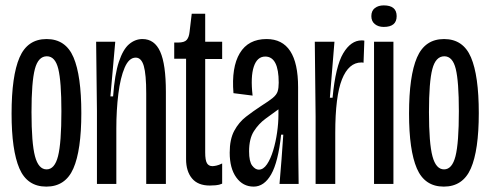

<svg xmlns="http://www.w3.org/2000/svg" viewBox="-20 -683 1821 713"><path d="M152 10Q81 10 52 -57.5Q23 -125 23 -261Q23 -401 52.5 -469.5Q82 -538 153 -538Q224 -538 253 -470Q282 -402 282 -263Q282 -125 252.5 -57.5Q223 10 152 10ZM153 -54Q183 -54 195.5 -103Q208 -152 208 -270Q208 -380 196.5 -427Q185 -474 154 -474Q122 -474 109.5 -426.5Q97 -379 97 -267Q97 -151 110 -102.5Q123 -54 153 -54Z M340 0V-271L337 -528H408L390 -325H400Q406 -407 421.5 -453.5Q437 -500 459.5 -519Q482 -538 509 -538Q554 -538 575 -491Q596 -444 596 -342V0H523V-336Q523 -407 514 -438Q505 -469 484 -469Q459 -469 443 -432Q427 -395 419.5 -334.5Q412 -274 412 -206V0Z M759 6Q715 6 693 -20.5Q671 -47 671 -92V-465H627V-525H641Q665 -525 673.5 -535Q682 -545 684 -565L692 -632H742V-528H805V-464H742V-117Q742 -88 748.5 -77Q755 -66 769 -66Q774 -66 783.5 -68Q793 -70 805 -76V-1Q794 4 781 5Q768 6 759 6Z M922 10Q882 10 857.5 -24Q833 -58 833 -116Q833 -166 850 -197.5Q867 -229 893.5 -249.5Q920 -270 949 -289Q979 -308 993 -319.5Q1007 -331 1011 -343.5Q1015 -356 1015 -376Q1015 -473 965 -473Q935 -473 922.5 -435.5Q910 -398 918 -328L847 -337Q839 -433 870.5 -485.5Q902 -538 970 -538Q1087 -538 1087 -359V-241Q1087 -181 1087.5 -120.5Q1088 -60 1089 0H1018Q1022 -46 1025.5 -91.5Q1029 -137 1032 -183H1024Q1013 -81 987 -35.5Q961 10 922 10ZM941 -53Q958 -53 971.5 -73Q985 -93 994.5 -124.5Q1004 -156 1009 -191Q1014 -226 1014 -257V-277Q992 -261 966.5 -242.5Q941 -224 923 -196Q905 -168 905 -121Q905 -83 916.5 -68Q928 -53 941 -53Z M1152 0V-250L1149 -528H1222L1205 -320H1215Q1226 -437 1254.5 -485Q1283 -533 1323 -533Q1330 -533 1333 -532L1330 -450Q1327 -451 1322 -451Q1275 -451 1250 -388.5Q1225 -326 1225 -189V0Z M1369 0V-528H1441V0ZM1405 -583Q1385 -583 1372 -593.5Q1359 -604 1359 -623Q1359 -643 1372 -653Q1385 -663 1405 -663Q1453 -663 1453 -623Q1453 -583 1405 -583Z M1628 10Q1557 10 1528 -57.5Q1499 -125 1499 -261Q1499 -401 1528.5 -469.5Q1558 -538 1629 -538Q1700 -538 1729 -470Q1758 -402 1758 -263Q1758 -125 1728.5 -57.5Q1699 10 1628 10ZM1629 -54Q1659 -54 1671.5 -103Q1684 -152 1684 -270Q1684 -380 1672.5 -427Q1661 -474 1630 -474Q1598 -474 1585.5 -426.5Q1573 -379 1573 -267Q1573 -151 1586 -102.5Q1599 -54 1629 -54Z"/></svg>

Font: Bricolage Grotesque 96pt Condensed Light
Style: Regular
Weight: 300
Width: 3
Designer: Mathieu Triay
Foundry: Atelier Triay
Version: Version 1.001; ttfautohint (v1.8.4.7-5d5b);gftools[0.9.33.de